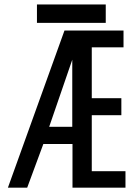

<svg xmlns="http://www.w3.org/2000/svg" viewBox="-20 -866 640 886"><path d="M150.5 -845.5H468V-760.5H150.5ZM277.5 -725H550V-647.5H403.5V-413H540V-334.5H403.5V-76H559V0H314.5V-201.5H180L105.5 0H16.5ZM313.5 -281V-590.5L207 -281Z"/></svg>

Font: JuliaMono MediumItalic
Style: Regular
Weight: 500
Italic angle: -9°
Monospace: yes
Designer: cormullion
Foundry: corm
Version: Version 0.049; ttfautohint (v1.8.4)